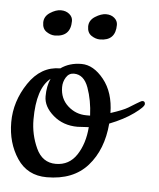

<svg xmlns="http://www.w3.org/2000/svg" viewBox="-44 -569 508 613"><g transform="rotate(5 210.0 -262.5)"><path d="M313 -217Q353 -230 368.5 -239.5Q384 -249 392 -254L404 -261Q409 -264 412 -264Q420 -264 420 -255Q420 -246 389 -223.5Q358 -201 312 -183Q305 -99 259 -47Q213 5 128 5Q66 5 33 -44.5Q0 -94 0 -160.5Q0 -227 39.5 -286Q79 -345 141 -345Q169 -365 207.5 -365Q246 -365 279 -324Q312 -283 313 -217ZM248 -166 212 -164Q166 -164 134 -191.5Q102 -219 102 -252Q102 -285 113 -309Q70 -275 70 -175Q70 -127 90 -83.5Q110 -40 153 -40Q196 -40 220 -76.5Q244 -113 248 -166ZM186 -332Q170 -332 161 -317.5Q152 -303 152 -286Q152 -249 177.5 -226Q203 -203 237 -203H249Q247 -252 232.5 -292Q218 -332 186 -332ZM165 -499Q165 -448 114 -448Q101 -448 87.5 -457Q74 -466 74 -486Q74 -506 92.5 -518Q111 -530 127 -530Q143 -530 154 -521Q165 -512 165 -499ZM309 -499Q309 -448 259 -448Q245 -448 231.5 -457Q218 -466 218 -486Q218 -506 237 -518Q256 -530 272 -530Q288 -530 298.5 -521Q309 -512 309 -499Z"/></g></svg>

Font: Cookie
Style: Regular
Weight: 400
Designer: Ania Kruk
Foundry: Ania Kruk
Version: Version 1.004